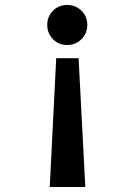

<svg xmlns="http://www.w3.org/2000/svg" viewBox="-20 -570 540 772"><path d="M206 -336H296L323 182H180ZM170 -470Q170 -504 193 -527Q216 -550 250 -550Q284 -550 307.5 -527Q331 -504 331 -470Q331 -436 307.5 -412.5Q284 -389 250 -389Q216 -389 193 -412.5Q170 -436 170 -470Z"/></svg>

Font: D2Coding
Style: Bold
Weight: 700
Monospace: yes
Designer: Yong-Rak Park; Jeong-Hwan Yoon; Sang-Min Lee;
Foundry: NHN Corporation
Version: Version 1.3.2; Build 20180524